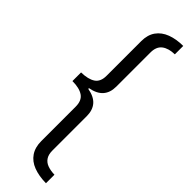

<svg xmlns="http://www.w3.org/2000/svg" viewBox="-383 -787 1148 1148"><g transform="rotate(45 191.5 -212.5)"><path d="M348 368Q287 367 242.5 350Q198 333 174 297.5Q150 262 150 209V-82Q150 -133 118.5 -154.5Q87 -176 28 -176V-249Q87 -250 118.5 -271Q150 -292 150 -342V-636Q150 -689 175 -724Q200 -759 245 -776Q290 -793 348 -793V-722Q296 -721 266.5 -698.5Q237 -676 237 -627V-338Q237 -287 210 -256.5Q183 -226 128 -216V-210Q184 -200 210.5 -169.5Q237 -139 237 -88V203Q237 235 250 255.5Q263 276 288 285.5Q313 295 348 296Z"/></g></svg>

Font: kannada115
Style: Book
Weight: 400
Designer: Jelle Bosma - Monotype Design Team
Foundry: Monotype Imaging Inc.
Version: Version 2.003